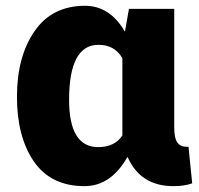

<svg xmlns="http://www.w3.org/2000/svg" viewBox="-20 -594 682 658"><path d="M271.5 -574.2Q356.4 -574.2 408.2 -485.4L421.9 -563.5H577.1V-158.2Q577.1 -120.1 587.9 -105.5Q598.6 -90.8 621.1 -90.8H626L638.7 34.2Q613.3 43.9 574.2 43.9Q460.9 43.9 417 -56.6Q360.4 43.9 269.5 43.9Q154.3 43.9 96.2 -40.5Q38.1 -125 38.1 -262.2Q38.1 -399.4 98.1 -486.8Q158.2 -574.2 271.5 -574.2ZM216.8 -252Q216.8 -89.8 316.4 -89.8Q373 -89.8 399.4 -129.9V-394.5Q373 -440.4 317.4 -440.4Q216.8 -440.4 216.8 -252Z"/></svg>

Font: GenEi M Gothic v2 Heavy
Style: Regular
Weight: 800
Version: Version 2.0